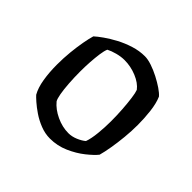

<svg xmlns="http://www.w3.org/2000/svg" viewBox="-143 -715 865 865"><g transform="rotate(45 289.5 -282.5)"><path d="M278 0Q247 0 216.5 -12Q186 -24 161 -41Q136 -58 118.5 -73.5Q101 -89 95 -96Q79 -124 72 -166.5Q65 -209 65 -258Q65 -300 69 -339.5Q73 -379 79 -411.5Q85 -444 91 -464Q104 -476 128 -493Q152 -510 183 -526.5Q214 -543 249 -554Q284 -565 319 -565Q338 -565 363.5 -556.5Q389 -548 415 -534.5Q441 -521 461.5 -507Q482 -493 492 -481Q505 -451 510 -408Q515 -365 515 -324Q515 -284 511 -243.5Q507 -203 501 -167.5Q495 -132 488 -107Q473 -88 441 -62.5Q409 -37 367 -18.5Q325 0 278 0ZM320 -76Q342 -76 364.5 -85.5Q387 -95 401 -107Q410 -132 414 -172Q418 -212 418 -249Q418 -287 415.5 -324Q413 -361 409 -390Q405 -419 400 -432Q381 -457 343.5 -472.5Q306 -488 266 -488Q244 -488 219.5 -481.5Q195 -475 178 -466Q172 -452 168.5 -427Q165 -402 163 -372Q161 -342 161 -311Q161 -272 163.5 -236Q166 -200 170.5 -175Q175 -150 181 -140Q204 -112 242.5 -94Q281 -76 320 -76Z"/></g></svg>

Font: Texturina Medium
Style: Regular
Weight: 500
Designer: Guillermo Torres Carreño
Foundry: Omnibus-Type
Version: Version 1.003